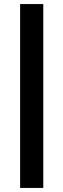

<svg xmlns="http://www.w3.org/2000/svg" viewBox="-20 -795 312 945"><path d="M79 130H193V-775H79Z"/></svg>

Font: FIGSv2-sans-serif
Style: Bold
Weight: 700
Designer: Matt McInerney, Pablo Impallari, Rodrigo Fuenzalida,Mirko Velimirovic
Foundry: Matt McInerney, Pablo Impallari, Rodrigo Fuenzalida
Version: Version 4.021;hotconv 1.0.109;makeotfexe 2.5.65596